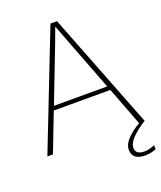

<svg xmlns="http://www.w3.org/2000/svg" viewBox="-157 -789 899 1071"><g transform="rotate(-20 292.5 -254.0)"><path d="M133.8 -252.9H450.2L331.1 -563.5Q324.2 -582 311 -615.7Q297.9 -649.4 293 -663.1H291Q261.7 -585 253.9 -563.5ZM2.9 0 272.5 -690.4H311.5L581.1 0H546.9L460 -228.5H124L36.1 0ZM442.4 121.1Q442.4 86.9 476.1 53.7Q509.8 20.5 548.8 0H578.1Q469.7 70.3 469.7 119.1Q469.7 159.2 522.5 159.2Q548.8 159.2 584 144.5V168Q553.7 181.6 519.5 181.6Q442.4 181.6 442.4 121.1Z"/></g></svg>

Font: Gothic A1 Thin
Style: Regular
Weight: 250
Designer: HanYang I&C Co.,Ltd.
Foundry: HanYang I&C Co.,Ltd.
Version: Version 2.50